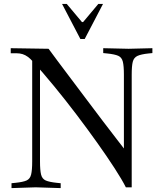

<svg xmlns="http://www.w3.org/2000/svg" viewBox="-20 -960 821 984"><path d="M625 0Q606 -38 567.5 -97.5Q529 -157 478.5 -228Q428 -299 371.5 -373.5Q315 -448 257.5 -518Q200 -588 149 -644Q136 -659 123 -668.5Q110 -678 96 -682.5Q82 -687 65 -687H35V-713L229 -710Q243 -691 273 -650.5Q303 -610 342.5 -558Q382 -506 424.5 -449Q467 -392 507.5 -339Q548 -286 580 -244.5Q612 -203 629 -181L615 -156V-577Q615 -622 609.5 -644Q604 -666 586 -674Q568 -682 529 -686L509 -688V-713L639 -710L761 -713V-688L741 -686Q703 -682 684.5 -673.5Q666 -665 660.5 -643.5Q655 -622 655 -577V0ZM39 4V-21L59 -23Q98 -27 116 -35Q134 -43 139.5 -65.5Q145 -88 145 -133V-659L185 -658V-133Q185 -88 190.5 -65.5Q196 -43 214.5 -35Q233 -27 271 -23L291 -21V4L163 0ZM392 -760 298 -940H322L400 -847H406L484 -940H508L414 -760Z"/></svg>

Font: Baskervville
Style: Regular
Weight: 400
Designer: Alexis Faudot, Rémi Forte, Morgane Pierson, Rafael Ribas, Tanguy Vanlaeys, Rosalie Wagner, Thomas Huot-Marchand
Foundry: ANRT
Version: Version 1.100